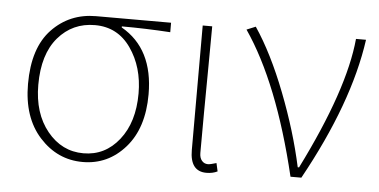

<svg xmlns="http://www.w3.org/2000/svg" viewBox="-43 -618 1397 708"><g transform="rotate(5 655.0 -263.5)"><path d="M58.6 -256.8Q58.6 -390.6 124 -459Q189.5 -527.3 287.1 -527.3H564.5V-492.2Q473.6 -498 384.8 -498V-494.1Q504.9 -425.8 504.9 -256.8Q504.9 -131.8 441.4 -59.6Q377.9 12.7 284.2 12.7Q190.4 12.7 124.5 -60.1Q58.6 -132.8 58.6 -256.8ZM467.8 -256.8Q467.8 -354.5 418.9 -424.3Q370.1 -494.1 286.1 -494.1Q203.1 -494.1 149.9 -432.1Q96.7 -370.1 96.7 -256.8Q96.7 -151.4 150.4 -85.4Q204.1 -19.5 284.2 -19.5Q364.3 -19.5 416 -85Q467.8 -150.4 467.8 -256.8Z M742.2 12.7Q681.6 12.7 681.6 -66.4V-527.3H716.8Q716.8 -472.7 715.8 -378.4Q714.8 -284.2 714.4 -206.5Q713.9 -128.9 713.9 -58.6Q713.9 -40 722.7 -29.8Q731.4 -19.5 745.1 -19.5Q753.9 -19.5 776.4 -26.4L783.2 3.9Q765.6 12.7 742.2 12.7Z M1052.7 0Q971.7 -339.8 843.8 -526.4L877 -540Q939.5 -447.3 993.7 -307.6Q1047.9 -168 1076.2 -37.1H1081.1Q1231.4 -337.9 1249 -527.3H1286.1Q1252.9 -290 1092.8 0Z"/></g></svg>

Font: Bpmf Zihi Sans ExtraLight
Style: ExtraLight
Weight: 250
Foundry: But Ko
Version: Version 1.320